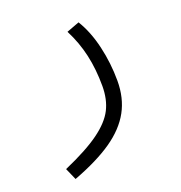

<svg xmlns="http://www.w3.org/2000/svg" viewBox="-125 -599 850 903"><g transform="rotate(-20 300.0 -148.0)"><path d="M369 -172.5Q369 -256 352.8 -328.5Q336.5 -401 302 -468L366 -492Q404.5 -429.5 424.2 -344.5Q444 -259.5 444 -171.5Q444 -85.5 408 -19.8Q372 46 297 98Q222 150 101 195.5L75 136.5Q192 85.5 255.5 39.2Q319 -7 344 -56.5Q369 -106 369 -172.5Z"/></g></svg>

Font: JuliaMono Light
Style: Italic
Weight: 300
Italic angle: -9°
Monospace: yes
Designer: cormullion
Foundry: corm
Version: Version 0.054; ttfautohint (v1.8.4)